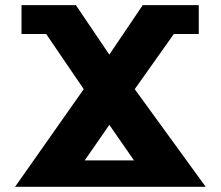

<svg xmlns="http://www.w3.org/2000/svg" viewBox="-20 -723 852 741"><path d="M38.1 -2 303.2 -378.9 158.2 -591.8H63V-703.1H272.9L401.9 -512.2L530.8 -703.1H747.1V-591.8H650.9L500 -378.9L773.9 -2ZM307.1 -104H497.1L401.9 -241.2Z"/></svg>

Font: Hussar Preview
Style: Bold
Weight: 700
Foundry: Cannot Into Space Fonts, PlusOne Fonts
Version: Version 2.29RC2 "Millennial"